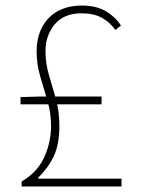

<svg xmlns="http://www.w3.org/2000/svg" viewBox="-20 -672 512 692"><path d="M58 0V-18Q115 -51 139.5 -105.5Q164 -160 164 -218Q164 -265 151 -309Q138 -353 125 -396.5Q112 -440 112 -486Q112 -537 132 -574.5Q152 -612 188.5 -632Q225 -652 276 -652Q326 -652 360.5 -632Q395 -612 416 -580L396 -564Q375 -593 346 -608.5Q317 -624 274 -624Q210 -624 177 -584Q144 -544 144 -488Q144 -443 156.5 -401.5Q169 -360 181.5 -315.5Q194 -271 194 -218Q194 -152 174 -109.5Q154 -67 118 -32V-28H418V0ZM54 -296V-322L120 -324H346V-296Z"/></svg>

Font: Source Sans 3
Style: Regular
Weight: 200
Designer: Paul D. Hunt
Foundry: Adobe
Version: Version 3.046;hotconv 1.0.118;makeotfexe 2.5.65603